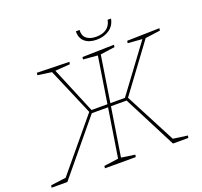

<svg xmlns="http://www.w3.org/2000/svg" viewBox="-162 -1013 1240 1177"><g transform="rotate(-20 458.0 -425.0)"><path d="M933 -678 836 -665 609 -358 781 -28 875 -15 872 0H772L595 -345H493L443 -28L532 -15L529 0H328L330 -15L424 -28L474 -345H368L83 0H-20L-17 -15L82 -28L356 -358L225 -665L134 -678L136 -693L347 -688L344 -673L247 -666L373 -364H477L524 -665L430 -673L432 -688L639 -693L637 -678L543 -665L496 -364H591L815 -666L721 -673L724 -688L936 -693ZM448 -850H472Q469 -814 491.5 -795Q514 -776 555 -776Q596 -776 622 -794.5Q648 -813 655 -850H677Q669 -806 634.5 -782Q600 -758 551 -758Q502 -758 474 -782.5Q446 -807 448 -850Z"/></g></svg>

Font: Bitter Pro Thin
Style: Italic
Weight: 250
Italic angle: -9°
Designer: Sol Matas, and Bitter project Authors
Foundry: Sol Matas
Version: Version 1.010